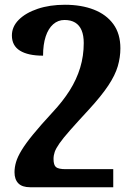

<svg xmlns="http://www.w3.org/2000/svg" viewBox="-20 -522 573 807"><path d="M253 -502Q322 -502 374.5 -481.5Q427 -461 456.5 -420.5Q486 -380 486 -319Q486 -281 475 -243.5Q464 -206 435.5 -163Q407 -120 355 -63Q305 -9 275 25Q245 59 230 80.5Q215 102 210 116.5Q205 131 205 146Q205 172 215.5 180.5Q226 189 256 189H456V265H107Q73 265 57 248.5Q41 232 41 202Q41 181 47.5 159Q54 137 71 109Q88 81 119.5 42.5Q151 4 200 -49Q244 -96 273 -142Q302 -188 317 -237.5Q332 -287 332 -341Q332 -373 323 -394.5Q314 -416 296 -427Q278 -438 251 -438Q224 -438 203.5 -420Q183 -402 172 -368.5Q161 -335 161 -288Q98 -288 64 -309Q30 -330 30 -373Q30 -410 59 -439Q88 -468 138.5 -485Q189 -502 253 -502Z"/></svg>

Font: Noto Serif Armenian
Style: Regular
Weight: 400
Designer: Monotype Design Team
Foundry: Monotype Imaging Inc.
Version: Version 2.007